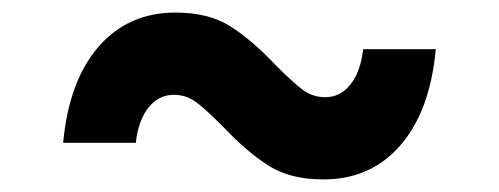

<svg xmlns="http://www.w3.org/2000/svg" viewBox="-20 -502 790 304"><path d="M333.1 -301.5Q306.3 -328.5 290.6 -340.2Q274.9 -351.9 255.1 -351.9Q231.1 -351.9 215.1 -331.7Q199 -311.5 195 -275.9H80Q89 -373.6 135.9 -427.9Q182.9 -482.1 257.7 -482.1Q311.1 -482.1 345.4 -459.9Q379.8 -437.8 416.9 -398.5Q443.7 -371.5 459.4 -359.8Q475.1 -348.1 494.9 -348.1Q518.9 -348.1 534.9 -368.3Q551 -388.5 555 -424.1H670Q661 -326.4 614.1 -272.1Q567.1 -217.9 492.3 -217.9Q438.9 -217.9 404.6 -240.1Q370.2 -262.2 333.1 -301.5Z"/></svg>

Font: Martian Mono Custom sWd Rg
Style: Regular
Weight: 400
Width: 6
Monospace: yes
Designer: Alex Havermale
Foundry: Evil Martians
Version: Version 1.000